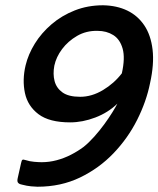

<svg xmlns="http://www.w3.org/2000/svg" viewBox="-20 -699 600 728"><path d="M246 -235Q167 -235 126 -266Q85 -297 74.5 -346.5Q64 -396 77 -451Q87 -493 112 -533.5Q137 -574 175.5 -607Q214 -640 263.5 -659.5Q313 -679 371 -679Q423 -678 462.5 -659Q502 -640 527 -603Q552 -566 558.5 -511Q565 -456 549 -384Q535 -314 500 -244.5Q465 -175 410.5 -118Q356 -61 283.5 -26Q211 9 122 9Q114 9 98 7.5Q82 6 63 1Q55 0 49.5 -5Q44 -10 47 -23L60 -81Q62 -91 65 -93Q68 -95 77 -92Q92 -87 109.5 -85.5Q127 -84 138 -84Q167 -84 195 -91.5Q223 -99 248.5 -112Q274 -125 297 -142Q317 -158 337.5 -181Q358 -204 375.5 -228Q393 -252 406 -273Q419 -294 425 -306Q390 -272 341.5 -253.5Q293 -235 246 -235ZM350 -582Q307 -583 272.5 -563Q238 -543 215.5 -513Q193 -483 186 -450Q180 -418 187 -391.5Q194 -365 217 -348.5Q240 -332 284 -332Q328 -332 370.5 -357.5Q413 -383 442 -421Q455 -479 445 -514.5Q435 -550 409.5 -566Q384 -582 350 -582Z"/></svg>

Font: Glory Thin SemiBold
Style: Italic
Weight: 600
Italic angle: -12°
Version: Version 1.011